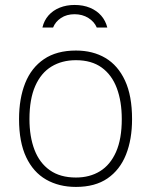

<svg xmlns="http://www.w3.org/2000/svg" viewBox="-20 -726 595 756"><path d="M279 10Q212 10 161.5 -19Q111 -48 83 -107.2Q55 -166.5 55 -257Q55 -338 79.2 -398.8Q103.5 -459.5 153.2 -493.2Q203 -527 279 -527Q345.5 -527 395 -497.8Q444.5 -468.5 472.2 -408.8Q500 -349 500 -257Q500 -177 476 -117Q452 -57 403.2 -23.5Q354.5 10 279 10ZM279 -27Q333.5 -27 374 -52Q414.5 -77 437 -128Q459.5 -179 459.5 -257Q459.5 -326.5 440 -378.8Q420.5 -431 380.5 -460Q340.5 -489 279 -489Q224 -489 182.8 -464Q141.5 -439 118.8 -387.5Q96 -336 96 -257Q96 -188 115.8 -136.2Q135.5 -84.5 176.2 -55.8Q217 -27 279 -27ZM402.5 -617.5Q396 -644 378.8 -664Q361.5 -684 334.8 -695.2Q308 -706.5 273.5 -706.5Q242 -706.5 215.5 -696Q189 -685.5 171.2 -665.5Q153.5 -645.5 147 -617.5H189Q198 -640.5 220.2 -655.2Q242.5 -670 273.5 -670Q304.5 -670 328 -655.2Q351.5 -640.5 361 -617.5Z"/></svg>

Font: Public Sans Thin
Style: Regular
Weight: 100
Designer: The Public Sans project authors (U.S. Web Design System). Libre Franklin designed by Pablo Impallari and Rodrigo Fuenzal
Version: Version 1.008